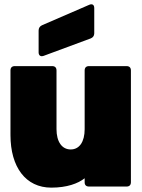

<svg xmlns="http://www.w3.org/2000/svg" viewBox="-20 -855 652 880"><path d="M580 -20V-532C580 -545 573 -552 560 -552H388C375 -552 368 -545 368 -532V-263C368 -205 344 -170 304 -170C264 -170 239 -205 239 -263V-532C239 -545 232 -552 219 -552H48C35 -552 28 -545 28 -532V-236C28 -89 98 5 215 5C287 5 338 -14 368 -38V-19C368 -7 375 0 388 0H560C573 0 580 -7 580 -20ZM180 -599 396 -679C406 -683 412 -691 412 -702V-818C412 -833 403 -839 389 -833L172 -739C162 -734 157 -726 157 -715V-615C157 -601 166 -594 180 -599Z"/></svg>

Font: Malmofest Black-Rounded
Style: Regular
Weight: 800
Designer: Jonny Pinhorn (Poppins), Kolossal
Version: Version 1.004;Glyphs 3.1.2 (3151)